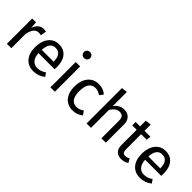

<svg xmlns="http://www.w3.org/2000/svg" viewBox="150 -1799 2829 2829"><g transform="rotate(45 1564.5 -384.0)"><path d="M373 -533 356 -443Q332 -449 310 -449Q261 -449 231 -413Q201 -377 184 -301V0H92V-527H171L180 -420Q201 -479 237 -509Q273 -539 321 -539Q349 -539 373 -533Z M854 -232H518Q524 -145 562 -104Q600 -63 660 -63Q698 -63 730 -74Q762 -85 797 -109L837 -54Q753 12 653 12Q543 12 481.5 -60Q420 -132 420 -258Q420 -340 446.5 -403.5Q473 -467 522.5 -503Q572 -539 639 -539Q744 -539 800 -470Q856 -401 856 -279Q856 -256 854 -232ZM765 -306Q765 -384 734 -425Q703 -466 641 -466Q528 -466 518 -300H765Z M1091 0H999V-527H1091ZM1109 -717Q1109 -690 1091 -672.5Q1073 -655 1044 -655Q1016 -655 998 -672.5Q980 -690 980 -717Q980 -744 998 -762Q1016 -780 1044 -780Q1073 -780 1091 -762Q1109 -744 1109 -717Z M1631 -482 1587 -424Q1559 -444 1532.5 -453.5Q1506 -463 1474 -463Q1410 -463 1374.5 -412Q1339 -361 1339 -261Q1339 -161 1374 -113.5Q1409 -66 1474 -66Q1505 -66 1531 -75.5Q1557 -85 1589 -106L1631 -46Q1559 12 1470 12Q1363 12 1301.5 -60Q1240 -132 1240 -259Q1240 -343 1268 -406Q1296 -469 1347.5 -504Q1399 -539 1470 -539Q1517 -539 1556 -525.5Q1595 -512 1631 -482Z M2153 -378V0H2061V-365Q2061 -421 2039.5 -444Q2018 -467 1977 -467Q1936 -467 1904 -443Q1872 -419 1844 -375V0H1752V-738L1844 -748V-454Q1906 -539 2000 -539Q2072 -539 2112.5 -496Q2153 -453 2153 -378Z M2600 -24Q2548 12 2482 12Q2415 12 2377.5 -26.5Q2340 -65 2340 -138V-456H2248V-527H2340V-646L2432 -657V-527H2557L2547 -456H2432V-142Q2432 -101 2446.5 -82.5Q2461 -64 2495 -64Q2526 -64 2565 -85Z M3076 -232H2740Q2746 -145 2784 -104Q2822 -63 2882 -63Q2920 -63 2952 -74Q2984 -85 3019 -109L3059 -54Q2975 12 2875 12Q2765 12 2703.5 -60Q2642 -132 2642 -258Q2642 -340 2668.5 -403.5Q2695 -467 2744.5 -503Q2794 -539 2861 -539Q2966 -539 3022 -470Q3078 -401 3078 -279Q3078 -256 3076 -232ZM2987 -306Q2987 -384 2956 -425Q2925 -466 2863 -466Q2750 -466 2740 -300H2987Z"/></g></svg>

Font: FiraGO
Style: Regular
Weight: 400
Designer: bBox Type
Foundry: bBox Type GmbH
Version: Version 1.001;April 20, 2020;FontCreator 12.0.0.2555 64-bit